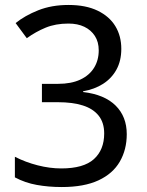

<svg xmlns="http://www.w3.org/2000/svg" viewBox="-20 -744 591 774"><path d="M229 10Q176 10 128.5 1.5Q81 -7 40 -29V-112Q83 -90 132 -77.5Q181 -65 227 -65Q317 -65 358.5 -102.5Q400 -140 400 -206Q400 -250 377.5 -278Q355 -306 313.5 -319Q272 -332 214 -332H149V-406H214Q267 -406 303.5 -423Q340 -440 359 -470.5Q378 -501 378 -541Q378 -575 362.5 -599Q347 -623 320 -636Q293 -649 256 -649Q204 -649 164 -632.5Q124 -616 88 -590L43 -651Q80 -681 134 -702.5Q188 -724 256 -724Q326 -724 373.5 -701Q421 -678 445 -638.5Q469 -599 469 -547Q469 -499 449.5 -463.5Q430 -428 395.5 -406Q361 -384 315 -376V-373Q401 -363 446 -318.5Q491 -274 491 -203Q491 -141 463 -92.5Q435 -44 377 -17Q319 10 229 10Z"/></svg>

Font: hin115
Style: Book
Weight: 400
Designer: Jelle Bosma - Monotype Design Team
Foundry: Monotype Imaging Inc.
Version: Version 2.003